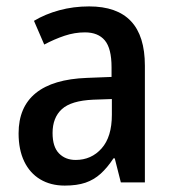

<svg xmlns="http://www.w3.org/2000/svg" viewBox="-20 -569 539 599"><path d="M258 -549Q345 -549 388.5 -503Q432 -457 432 -364V0H357L338 -75H334Q315 -46 294 -27Q273 -8 246.5 1Q220 10 182 10Q138 10 105.5 -9.5Q73 -29 55.5 -65.5Q38 -102 38 -153Q38 -235 91.5 -278.5Q145 -322 251 -326L328 -329V-359Q328 -418 307 -443Q286 -468 245 -468Q213 -468 181.5 -457.5Q150 -447 118 -430L86 -504Q121 -525 165 -537Q209 -549 258 -549ZM271 -258Q202 -255 173 -228.5Q144 -202 144 -154Q144 -111 164 -90.5Q184 -70 216 -70Q265 -70 297 -106Q329 -142 329 -211V-260Z"/></svg>

Font: Noto Sans Display SemiCondensed Medium
Style: Regular
Weight: 500
Width: 4
Designer: Monotype Design Team
Foundry: Monotype Imaging Inc.
Version: Version 2.003